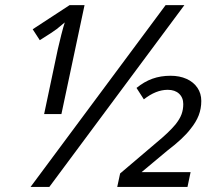

<svg xmlns="http://www.w3.org/2000/svg" viewBox="-20 -734 846 754"><path d="M234.4 -646Q220.2 -633.8 203.1 -620.1Q188 -608.4 136.2 -576.2L108.4 -619.1L253.4 -713.9H312L221.2 -286.1H153.3L207 -540.5Q212.4 -564.9 220.7 -597.4Q229 -629.9 234.4 -646ZM630.4 -713.9H704.1L173.8 0H100.1ZM451.7 -52.7 594.2 -173.8Q643.6 -214.4 669.4 -245.6Q686 -266.6 692.9 -285.2Q699.7 -303.7 699.7 -325.2Q699.7 -350.6 683.3 -366Q667 -381.3 638.7 -381.3Q592.3 -381.3 544.9 -343.8L516.1 -388.7Q545.9 -413.1 578.4 -424.8Q610.8 -436.5 649.9 -436.5Q685.1 -436.5 712.4 -424.3Q739.7 -412.1 755.1 -389.6Q770.5 -367.2 770.5 -337.4Q770.5 -307.6 760.3 -281Q750 -254.4 728.5 -228Q700.2 -190.4 636.7 -142.1L536.1 -58.1H728.5L716.3 0H440.4Z"/></svg>

Font: Viking Open Sans
Style: Italic
Weight: 400
Italic angle: -12°
Foundry: Ascender Corporation
Version: Version 2.000